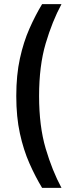

<svg xmlns="http://www.w3.org/2000/svg" viewBox="-20 -770 341 926"><path d="M183 136Q150 81.5 121.8 17.5Q93.5 -46.5 76 -126.2Q58.5 -206 58.5 -307Q58.5 -408 76 -487.8Q93.5 -567.5 121.8 -631.5Q150 -695.5 183 -750H276.5Q232 -667.5 200.2 -560Q168.5 -452.5 168.5 -307Q168.5 -161.5 200.2 -54Q232 53.5 276.5 136Z"/></svg>

Font: Cabin SemiCondensed SemiBold
Style: Regular
Weight: 600
Width: 4
Designer: Pablo Impallari
Foundry: Pablo Impallari. http://www.impallari.com Igino Marini. http://www.ikern.com
Version: Version 3.001